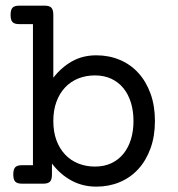

<svg xmlns="http://www.w3.org/2000/svg" viewBox="-20 -661 640 691"><path d="M98.6 -574.2H48.8Q32.2 -574.2 25.1 -581.5Q18.1 -588.9 18.1 -607.4Q18.1 -626 25.1 -633.3Q32.2 -640.6 48.8 -640.6H141.1Q157.7 -640.6 164.8 -633.3Q171.9 -626 171.9 -607.4V-381.3Q201.2 -418.9 239.5 -440.4Q277.8 -461.9 326.7 -461.9Q372.1 -461.9 410.6 -445.8Q449.2 -429.7 477.3 -399.2Q505.4 -368.7 521.5 -324.7Q537.6 -280.8 537.6 -225.6Q537.6 -170.4 521.5 -126.5Q505.4 -82.5 477.3 -52Q449.2 -21.5 410.6 -5.4Q372.1 10.7 326.7 10.7Q277.8 10.7 237.5 -11Q197.3 -32.7 167 -72.3V-33.2Q167 -14.6 159.9 -7.3Q152.8 0 136.2 0H58.6Q42 0 34.9 -7.3Q27.8 -14.6 27.8 -33.2Q27.8 -51.8 34.9 -59.1Q42 -66.4 58.6 -66.4H98.6ZM171.9 -225.6Q171.9 -186.5 183.1 -156.2Q194.3 -126 214.4 -104.7Q234.4 -83.5 262 -72.5Q289.6 -61.5 321.8 -61.5Q355 -61.5 380.9 -73.7Q406.7 -85.9 424.3 -107.7Q441.9 -129.4 451.2 -159.4Q460.4 -189.5 460.4 -225.6Q460.4 -261.2 451.2 -291.5Q441.9 -321.8 424.3 -343.5Q406.7 -365.2 380.9 -377.4Q355 -389.6 321.8 -389.6Q289.6 -389.6 262 -378.7Q234.4 -367.7 214.4 -346.4Q194.3 -325.2 183.1 -294.7Q171.9 -264.2 171.9 -225.6Z"/></svg>

Font: Courier Prime
Style: Regular
Weight: 400
Designer: Alan Dague-Greene
Foundry: Quote-Unquote Apps
Version: Version 1.203